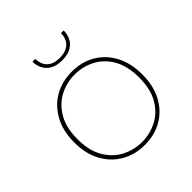

<svg xmlns="http://www.w3.org/2000/svg" viewBox="-186 -813 953 953"><g transform="rotate(-45 290.5 -336.5)"><path d="M407 -676Q407 -654 396.5 -631.5Q386 -609 361.5 -594.5Q337 -580 297 -580Q258 -580 234 -594.5Q210 -609 199 -631.5Q188 -654 188 -676V-680H208Q208 -641 231 -619Q254 -597 297 -597Q340 -597 364 -619Q388 -641 388 -680H407ZM291 7Q222 7 168 -24Q114 -55 82.5 -112.5Q51 -170 51 -250Q51 -329 82.5 -387Q114 -445 168 -476Q222 -507 291 -507Q360 -507 413.5 -476Q467 -445 498 -387Q529 -329 529 -250Q529 -170 498 -112.5Q467 -55 413.5 -24Q360 7 291 7ZM291 -13Q347 -13 396.5 -38.5Q446 -64 476.5 -116.5Q507 -169 507 -250Q507 -331 476.5 -383.5Q446 -436 396.5 -461.5Q347 -487 291 -487Q235 -487 185.5 -461.5Q136 -436 105 -383.5Q74 -331 74 -250Q74 -169 105 -116.5Q136 -64 185.5 -38.5Q235 -13 291 -13Z"/></g></svg>

Font: Albert Sans Thin
Style: Regular
Weight: 250
Designer: Andreas Rasmussen
Foundry: a.Foundry
Version: Version 1.025